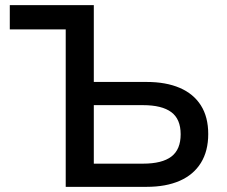

<svg xmlns="http://www.w3.org/2000/svg" viewBox="-20 -725 879 745"><path d="M235 0V-611H18V-705H344V-407H549Q624 -407 677.5 -384Q731 -361 759.5 -316Q788 -271 788 -205Q788 -139 759.5 -93Q731 -47 677.5 -23.5Q624 0 549 0ZM344 -90H535Q609 -90 645 -117.5Q681 -145 681 -204Q681 -263 644.5 -290Q608 -317 535 -317H344Z"/></svg>

Font: Nunito Sans 9pt SemiBold
Style: Regular
Weight: 600
Version: Version 3.101;gftools[0.9.27]